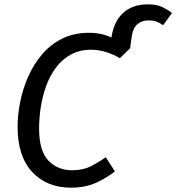

<svg xmlns="http://www.w3.org/2000/svg" viewBox="-20 -852 812 884"><path d="M579 -630 492 -665 493 -679Q504 -754 547.5 -793Q591 -832 661 -832Q702 -832 728.5 -819Q755 -806 772 -792L731 -736Q715 -747 700.5 -752.5Q686 -758 663 -758Q632 -758 611.5 -739.5Q591 -721 586 -681ZM390 -701Q431 -701 464.5 -690.5Q498 -680 520 -663Q537 -661 551.5 -651.5Q566 -642 579 -630L532 -584Q504 -601 469 -612Q434 -623 400 -623Q346 -623 305.5 -600.5Q265 -578 237 -540Q209 -502 192 -454.5Q175 -407 167.5 -357Q160 -307 160 -260Q160 -157 203 -112.5Q246 -68 312 -68Q362 -68 399 -87Q436 -106 467 -128L509 -63Q475 -35 424.5 -11.5Q374 12 306 12Q196 12 128.5 -60Q61 -132 61 -268Q61 -323 73 -383Q85 -443 110 -499.5Q135 -556 173.5 -601.5Q212 -647 266 -674Q320 -701 390 -701Z"/></svg>

Font: Fira Sans Variable
Style: Italic
Weight: 397
Italic angle: -8°
Designer: Carrois Corporate & Edenspiekermann AG
Foundry: Carrois Corporate GbR & Edenspiekermann AG
Version: Version 4.202